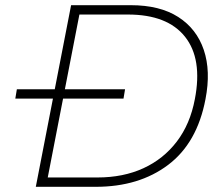

<svg xmlns="http://www.w3.org/2000/svg" viewBox="-20 -720 859 740"><path d="M39 -340 45 -376H462L456 -340ZM118 0 254 -700H484Q596 -700 667 -654.5Q738 -609 765.5 -527.5Q793 -446 772 -338Q740 -169 628 -84.5Q516 0 349 0ZM164 -36H356Q455 -36 532.5 -71.5Q610 -107 661.5 -174.5Q713 -242 731 -338Q761 -493 693 -578.5Q625 -664 473 -664H286Z"/></svg>

Font: REM Thin
Style: Italic
Weight: 250
Italic angle: -11°
Designer: Octavio Pardo
Foundry: Ashler Design
Version: Version 1.005;gftools[0.9.28]